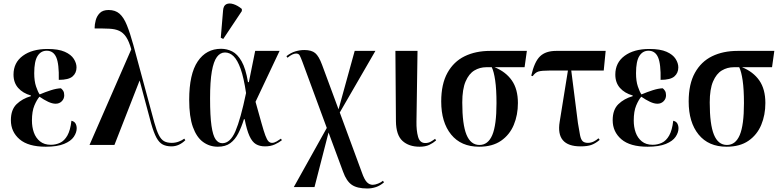

<svg xmlns="http://www.w3.org/2000/svg" viewBox="-20 -826 4444 1094"><path d="M241 10Q141 10 91.5 -32.5Q42 -75 42 -141Q42 -201 74.5 -232.5Q107 -264 156 -278V-282Q110 -295 83.5 -325Q57 -355 57 -401Q57 -469 110 -508Q163 -547 251 -547Q313 -547 349 -531Q385 -515 400.5 -490.5Q416 -466 416 -442Q416 -410 393.5 -390.5Q371 -371 315 -371Q317 -462 300.5 -499.5Q284 -537 246 -537Q213 -537 194 -507Q175 -477 175 -409Q175 -364 185.5 -333Q196 -302 206 -288Q239 -302 270.5 -312Q302 -322 327 -323Q334 -318 340 -308.5Q346 -299 346 -283Q346 -263 332 -249Q318 -235 297 -235Q278 -235 254.5 -246Q231 -257 205 -275Q190 -258 176 -225Q162 -192 162 -139Q162 -102 173 -71Q184 -40 208 -20.5Q232 -1 270 -1Q298 -1 322.5 -12.5Q347 -24 364 -54Q381 -84 387 -138Q404 -134 410.5 -122Q417 -110 417 -95Q417 -71 400.5 -46.5Q384 -22 345 -6Q306 10 241 10Z M490 0 728 -545Q715 -591 698.5 -615.5Q682 -640 659 -650.5Q636 -661 602 -662.5Q568 -664 519 -664Q519 -687 525.5 -711Q532 -735 549 -752Q566 -769 599 -769Q637 -769 661 -748Q685 -727 703 -682.5Q721 -638 740 -569L859 -129Q872 -82 885 -56.5Q898 -31 915 -21.5Q932 -12 959 -12Q979 -12 998 -19Q1017 -26 1030 -36L1036 -27Q1000 8 957 8Q928 8 907.5 -2.5Q887 -13 871.5 -41.5Q856 -70 841 -123L776 -366H775L632 0Z M1221 10Q1174 10 1137 -17Q1100 -44 1079 -102.5Q1058 -161 1058 -257Q1058 -404 1106.5 -476Q1155 -548 1240 -548Q1273 -548 1303 -533Q1333 -518 1356.5 -477Q1380 -436 1393 -358H1398L1434 -536H1573L1436 -246Q1457 -171 1470 -124.5Q1483 -78 1492 -54Q1501 -30 1509.5 -21Q1518 -12 1530 -12Q1542 -12 1556 -20Q1570 -28 1581 -36L1586 -27Q1570 -14 1546 -3Q1522 8 1490 8Q1460 8 1438.5 -4.5Q1417 -17 1401.5 -51Q1386 -85 1374 -147H1370Q1356 -102 1338 -66.5Q1320 -31 1292.5 -10.5Q1265 10 1221 10ZM1247 -10Q1292 -10 1321.5 -78.5Q1351 -147 1382 -296Q1369 -384 1351 -434Q1333 -484 1311 -505.5Q1289 -527 1262 -527Q1235 -527 1216 -501.5Q1197 -476 1187 -419Q1177 -362 1177 -265Q1177 -165 1185 -109.5Q1193 -54 1208.5 -32Q1224 -10 1247 -10ZM1252 -604 1238 -611 1251 -766Q1253 -794 1269.5 -802Q1286 -810 1310 -802.5Q1334 -795 1358 -775V-763Z M2073 248Q2015 248 1984.5 227Q1954 206 1935 153L1852 -71L1772 240H1654L1842 -97L1703 -474Q1694 -498 1688 -509.5Q1682 -521 1667 -521Q1647 -521 1618 -497L1612 -506Q1638 -526 1663.5 -533.5Q1689 -541 1714 -541Q1755 -541 1776 -523.5Q1797 -506 1815 -457L1909 -203L2001 -536H2119L1916 -185L2042 157Q2056 197 2070.5 212Q2085 227 2104 227Q2117 227 2134.5 220Q2152 213 2162 204L2168 213Q2146 232 2122 240Q2098 248 2073 248Z M2371 10Q2310 10 2273.5 -23Q2237 -56 2236 -135L2233 -536H2359L2353 -133Q2352 -83 2362 -47Q2372 -11 2403 -11Q2420 -11 2433 -18Q2446 -25 2459 -35L2465 -26Q2448 -11 2426 -0.5Q2404 10 2371 10Z M2710 10Q2607 10 2550.5 -59.5Q2494 -129 2494 -248Q2494 -347 2529.5 -411Q2565 -475 2627.5 -505.5Q2690 -536 2773 -536H2982L2969 -443H2798Q2862 -417 2896.5 -367.5Q2931 -318 2931 -239Q2931 -171 2907.5 -114.5Q2884 -58 2835 -24Q2786 10 2710 10ZM2712 0Q2761 0 2785 -56.5Q2809 -113 2809 -238Q2809 -317 2801.5 -368Q2794 -419 2782 -443H2751Q2714 -443 2683 -424.5Q2652 -406 2633 -362Q2614 -318 2614 -242Q2614 -117 2638 -58.5Q2662 0 2712 0Z M3288 8Q3146 8 3169 -132L3216 -424H3111Q3066 -424 3048 -418.5Q3030 -413 3015 -392L3007 -395Q3025 -474 3057 -505Q3089 -536 3149 -536H3431L3420 -424H3235L3273 -125Q3280 -81 3285 -56Q3290 -31 3300 -21.5Q3310 -12 3330 -12Q3347 -12 3362.5 -19.5Q3378 -27 3390 -38L3397 -29Q3372 -8 3349 0Q3326 8 3288 8Z M3670 10Q3570 10 3520.5 -32.5Q3471 -75 3471 -141Q3471 -201 3503.5 -232.5Q3536 -264 3585 -278V-282Q3539 -295 3512.5 -325Q3486 -355 3486 -401Q3486 -469 3539 -508Q3592 -547 3680 -547Q3742 -547 3778 -531Q3814 -515 3829.5 -490.5Q3845 -466 3845 -442Q3845 -410 3822.5 -390.5Q3800 -371 3744 -371Q3746 -462 3729.5 -499.5Q3713 -537 3675 -537Q3642 -537 3623 -507Q3604 -477 3604 -409Q3604 -364 3614.5 -333Q3625 -302 3635 -288Q3668 -302 3699.5 -312Q3731 -322 3756 -323Q3763 -318 3769 -308.5Q3775 -299 3775 -283Q3775 -263 3761 -249Q3747 -235 3726 -235Q3707 -235 3683.5 -246Q3660 -257 3634 -275Q3619 -258 3605 -225Q3591 -192 3591 -139Q3591 -102 3602 -71Q3613 -40 3637 -20.5Q3661 -1 3699 -1Q3727 -1 3751.5 -12.5Q3776 -24 3793 -54Q3810 -84 3816 -138Q3833 -134 3839.5 -122Q3846 -110 3846 -95Q3846 -71 3829.5 -46.5Q3813 -22 3774 -6Q3735 10 3670 10Z M4120 10Q4017 10 3960.5 -59.5Q3904 -129 3904 -248Q3904 -347 3939.5 -411Q3975 -475 4037.5 -505.5Q4100 -536 4183 -536H4392L4379 -443H4208Q4272 -417 4306.5 -367.5Q4341 -318 4341 -239Q4341 -171 4317.5 -114.5Q4294 -58 4245 -24Q4196 10 4120 10ZM4122 0Q4171 0 4195 -56.5Q4219 -113 4219 -238Q4219 -317 4211.5 -368Q4204 -419 4192 -443H4161Q4124 -443 4093 -424.5Q4062 -406 4043 -362Q4024 -318 4024 -242Q4024 -117 4048 -58.5Q4072 0 4122 0Z"/></svg>

Font: Noto Serif Display Condensed SemiBold
Style: Regular
Weight: 600
Width: 3
Designer: Monotype Design Team
Foundry: Monotype Imaging Inc.
Version: Version 2.009